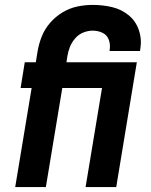

<svg xmlns="http://www.w3.org/2000/svg" viewBox="-20 -763 616 783"><path d="M42 0H167L234 -404H396L329 0H454L538 -509H251L255 -535Q258 -554 265.5 -572.5Q273 -591 287 -607Q301 -623 320 -630.5Q339 -638 358 -638Q380 -638 398.5 -629Q417 -620 424 -600Q431 -580 427 -558V-555H551Q552 -559 552 -562Q559 -602 546.5 -639.5Q534 -677 504.5 -701Q475 -725 437 -734Q399 -743 358 -743Q327 -743 295.5 -736.5Q264 -730 235 -712.5Q206 -695 184 -669.5Q162 -644 150 -613.5Q138 -583 133 -552L126 -509H81L64 -404H109Z"/></svg>

Font: Iosevka Sparkle Oblique
Style: Bold
Weight: 700
Italic angle: -9°
Designer: Belleve Invis
Foundry: Belleve Invis
Version: Version 4.5.0; ttfautohint (v1.8.3)